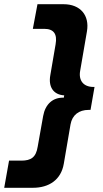

<svg xmlns="http://www.w3.org/2000/svg" viewBox="-65 -737 487 912"><path d="M237 -717H113L91 -600H145C190 -600 208 -576 199 -526L174 -380C164 -325 188 -287 240 -284L238 -273C186 -275 150 -242 140 -186L114 -40C106 10 83 26 36 26H-22L-45 155H91C168 155 225 117 238 41L270 -146C278 -191 310 -215 356 -215H365L384 -324H379C331 -324 307 -355 316 -402L348 -588C361 -664 317 -717 237 -717Z"/></svg>

Font: Fixel Display 20240404
Style: Bold Italic
Weight: 700
Italic angle: -10°
Designer: AlfaBravo + MacPaw
Foundry: Kyrylo Tkachov, Marchela Mozhyna, Serhii Makarenko, Maria Weinstein, Zakhar Kryvoshyya
Version: Version 1.211;Glyphs 3.2 (3225)